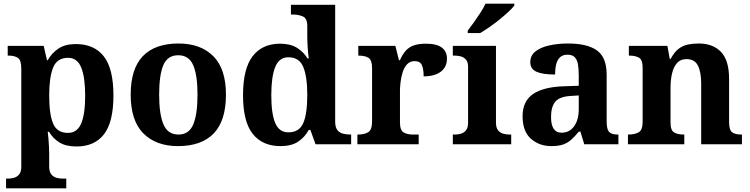

<svg xmlns="http://www.w3.org/2000/svg" viewBox="-20 -786 4088 1046"><path d="M13 240V187H25Q40 187 56.5 182.5Q73 178 84.5 164Q96 150 96 122V-413Q96 -459 77 -471Q58 -483 29 -483H22V-536H218L236 -458H240Q262 -497 298.5 -521.5Q335 -546 393 -546Q493 -546 545.5 -479Q598 -412 598 -266Q598 -121 546.5 -54.5Q495 12 397 12Q340 12 304.5 -9.5Q269 -31 247 -68H240Q242 -54 244 -30.5Q246 -7 247 15.5Q248 38 248 53V122Q248 150 259.5 164Q271 178 288 182.5Q305 187 319 187H341V240ZM350 -62Q400 -62 422 -112.5Q444 -163 444 -265Q444 -365 422.5 -418Q401 -471 351 -471Q291 -471 269.5 -418Q248 -365 248 -266Q248 -163 269.5 -112.5Q291 -62 350 -62Z M949.6 10Q830 10 761 -59.3Q692 -128.7 692 -270.3Q692 -411 758.1 -480Q824.2 -549 953 -549Q1073 -549 1142 -480Q1211 -411 1211 -270.3Q1211 -128.7 1144.5 -59.3Q1078 10 949.6 10ZM952 -53Q1010 -53 1033 -108.5Q1056 -164 1056 -270.5Q1056 -377 1032.5 -431Q1009 -485 951 -485Q893 -485 870 -431.2Q847 -377.5 847 -270Q847 -164 870.5 -108.5Q894 -53 952 -53Z M1508 10Q1410 10 1357 -56.5Q1304 -123 1304 -267Q1304 -412 1356.5 -480Q1409 -548 1506 -548Q1562 -548 1598 -525.5Q1634 -503 1655 -468H1662Q1658 -496.5 1656 -531.2Q1654 -566 1654 -590V-645Q1654 -686 1629.8 -696.5Q1605.5 -707 1572.9 -707H1565V-760H1806V-123Q1806 -93 1817.5 -78Q1829 -63 1847.8 -58Q1866.6 -53 1889 -53H1893V0H1699L1671 -78H1662Q1640 -38 1603.7 -14Q1567.5 10 1508 10ZM1551.3 -65Q1610 -65 1632 -115.3Q1654 -165.6 1654 -269Q1654 -368.2 1632.1 -421.1Q1610.3 -474 1550.7 -474Q1501 -474 1479.5 -421.1Q1458 -368.1 1458 -268Q1458 -166.5 1479.4 -115.8Q1500.9 -65 1551.3 -65Z M1927 0V-53H1930Q1964 -53 1985.5 -65.5Q2007 -78 2007 -125V-415Q2007 -459 1987.5 -471Q1968 -483 1935 -483H1932V-536H2134L2153.5 -458H2158.6Q2172 -488 2189 -508Q2206 -528 2232.5 -538Q2259 -548 2300 -548Q2358.6 -548 2386.8 -526.9Q2415 -505.8 2415 -467Q2415 -421 2381.5 -395.5Q2348 -370 2288 -370Q2288 -411 2278 -432Q2268 -453 2239 -453Q2213 -453 2197 -435Q2181 -417 2173 -390.5Q2165 -364 2162 -337Q2159 -310 2159 -293V-120Q2159 -76 2179 -64.5Q2199 -53 2229 -53H2261V0Z M2447 0V-53H2459Q2474 -53 2490.5 -57.5Q2507 -62 2518.5 -75.9Q2530 -89.8 2530 -117.7V-422Q2530 -448.9 2518 -462Q2506 -475 2489.5 -479Q2473 -483 2459 -483H2447V-536H2682V-118Q2682 -90 2693.5 -76Q2705 -62 2722 -57.5Q2739 -53 2753 -53H2765V0ZM2528 -619Q2543 -638 2561.5 -664Q2580 -690 2597.5 -717Q2615 -744 2625 -766H2782V-756Q2773 -743 2751.5 -723Q2730 -703 2703 -681Q2676 -659 2648 -639.5Q2620 -620 2596 -606H2528Z M2984 10Q2918 10 2872.5 -30Q2827 -70 2827 -153Q2827 -234 2883 -273Q2939 -312 3051 -316L3133 -318.8V-374Q3133 -407.6 3129 -433.3Q3125 -459 3112 -473.5Q3099 -488 3071.5 -488Q3046 -488 3031 -474Q3016 -460 3010 -435.5Q3004 -411 3004 -380Q2937 -380 2903 -395Q2869 -410 2869 -447Q2869 -483.8 2897 -505.9Q2925 -528 2971.9 -538.5Q3018.8 -549 3074.8 -549Q3180 -549 3232.5 -511Q3285 -473 3285 -379.3V-124Q3285 -82.6 3298 -67.8Q3311 -53 3345 -53H3349V0H3163L3142 -69H3133.4Q3111 -42 3091.5 -24.5Q3072 -7 3047 1.5Q3022 10 2984 10ZM3039.2 -63Q3082.2 -63 3107.6 -98Q3133 -133 3133 -191V-266L3087.8 -263.2Q3027.9 -259.5 3004.9 -231.4Q2982 -203.3 2982 -148.8Q2982 -63 3039.2 -63Z M3401 0V-53H3403Q3437 -53 3459 -65Q3481 -77 3481 -122V-418.4Q3481 -460.2 3461.5 -471.6Q3442 -483 3409 -483H3406V-536H3616L3628.7 -465H3633.5Q3654 -503 3677.5 -520.5Q3701 -538 3728.3 -543.5Q3755.7 -549 3786.9 -549Q3864 -549 3908 -503.2Q3952 -457.4 3952 -356V-123.8Q3952 -77.6 3968.5 -65.3Q3985 -53 4019 -53H4022V0H3800V-329Q3800 -394 3782.1 -429Q3764.3 -464 3719.8 -464Q3687 -464 3668.2 -442.5Q3649.3 -420.9 3641.2 -385.5Q3633 -350.1 3633 -309V-118Q3633 -76 3652.5 -64.5Q3672 -53 3705 -53H3708V0Z"/></svg>

Font: Noto Serif Khojki
Style: Regular
Weight: 400
Designer: Juan Bruce
Version: Version 2.002